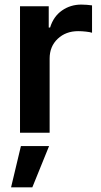

<svg xmlns="http://www.w3.org/2000/svg" viewBox="-20 -573 436 829"><path d="M66.4 0V-545.9H190.4V-454.1H196.3Q210.9 -502 247.6 -527.6Q284.2 -553.2 331.1 -553.2Q341.8 -553.2 355 -552.2Q368.2 -551.3 377.4 -549.8V-431.6Q368.7 -434.6 351.1 -436.5Q333.5 -438.5 317.4 -438.5Q264.2 -438.5 229.2 -405.5Q194.3 -372.6 194.3 -320.3V0ZM27.8 235.8 70.3 57.6H191.9L119.6 235.8Z"/></svg>

Font: Inter Semi Bold
Style: Regular
Weight: 600
Designer: Rasmus Andersson
Foundry: rsms
Version: Version 4.000;git-e0f93cc